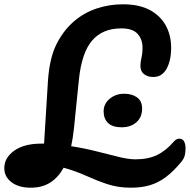

<svg xmlns="http://www.w3.org/2000/svg" viewBox="-61 -868 883 893"><path d="M82 5Q26 5 -7.5 -20.5Q-41 -46 -41 -86Q-41 -134 5 -167Q51 -200 131 -200Q137 -200 144 -200L162 -491Q169 -596 200.5 -660Q232 -724 281 -767Q328 -808 387 -828Q446 -848 511 -848Q586 -848 635.5 -821.5Q685 -795 710 -749.5Q735 -704 735 -646Q735 -587 714 -548.5Q693 -510 652 -510Q625 -510 608.5 -523.5Q592 -537 592 -562Q592 -579 597 -599.5Q602 -620 602 -645Q602 -685 579 -710.5Q556 -736 503 -736Q416 -736 367.5 -679.5Q319 -623 306 -498L283 -271Q278 -225 270 -188Q334 -178 390.5 -163.5Q447 -149 492 -138Q537 -127 569 -127Q628 -127 669.5 -147Q711 -167 747 -209Q755 -218 761.5 -220.5Q768 -223 774 -223Q788 -223 795 -210.5Q802 -198 802 -178Q802 -164 799 -148Q796 -132 783 -116Q746 -71 710.5 -44.5Q675 -18 636 -6.5Q597 5 548 5Q488 5 438.5 -11.5Q389 -28 340.5 -50Q292 -72 235 -88Q211 -44 173.5 -19.5Q136 5 82 5ZM505 -276Q462 -276 441.5 -296Q421 -316 421 -350Q421 -385 449 -408.5Q477 -432 517 -432Q553 -432 576.5 -415Q600 -398 600 -363Q600 -323 573.5 -299.5Q547 -276 505 -276Z"/></svg>

Font: Pacifico
Style: Regular
Weight: 400
Designer: Vernon Adams
Foundry: Vernon Adams
Version: Version 3.010; ttfautohint (v1.8.4.7-5d5b)